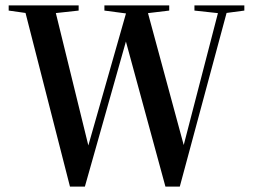

<svg xmlns="http://www.w3.org/2000/svg" viewBox="-20 -684 933 708"><path d="M238 4 67 -664H179L314 -114H296L301 -131L453 -664H518L667 -114H649L653 -132L791 -664H823L643 4H590L435 -565H454L450 -551L293 4ZM12 -645V-664H270V-645L151 -632H104ZM365 -645V-664H604V-645L496 -632L448 -634ZM697 -645V-664H881V-645L806 -635H789Z"/></svg>

Font: Source Serif 4 60pt SemiBold
Style: Regular
Weight: 600
Version: Version 4.004;hotconv 1.0.116;makeotfexe 2.5.65601